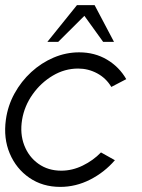

<svg xmlns="http://www.w3.org/2000/svg" viewBox="-28 -719 557 752"><path d="M367.5 -122 422 -91.5Q381 -44 325 -15.5Q269 13 208 13Q139 13 87.2 -22.5Q35.5 -58 10.2 -117.8Q-15 -177.5 -5 -250Q2.5 -305 28.8 -352.8Q55 -400.5 94.5 -436.8Q134 -473 182.2 -493.5Q230.5 -514 282 -514Q343 -514 391 -485.5Q439 -457 466.5 -409L408 -378.5Q387.5 -413 352.5 -431.8Q317.5 -450.5 278 -450.5Q225.5 -450.5 178.8 -422.8Q132 -395 99.8 -349.5Q67.5 -304 58.5 -250Q49.5 -195.5 67 -150Q84.5 -104.5 122.5 -77.5Q160.5 -50.5 212 -50.5Q255 -50.5 296 -70.5Q337 -90.5 367.5 -122ZM342.5 -699 418.5 -555H376L302.5 -657L200 -555H157.5L273.5 -699Z"/></svg>

Font: Urbanist Light
Style: Italic
Weight: 300
Italic angle: -8°
Designer: Corey Hu
Foundry: Corey Hu
Version: Version 1.330; ttfautohint (v1.8.4.7-5d5b)